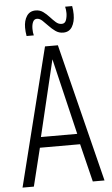

<svg xmlns="http://www.w3.org/2000/svg" viewBox="-60 -941 570 980"><g transform="rotate(-5 225.0 -450.5)"><path d="M15 0 192 -708H258L435 0H375L327 -195H121L73 0ZM131 -249H317L224 -639ZM103 -769Q101 -780 100 -791Q99 -802 99 -812Q99 -848 114.5 -871.5Q130 -895 160 -895Q182 -895 198.5 -883Q215 -871 229.5 -855Q244 -839 257.5 -827Q271 -815 287 -815Q304 -815 310 -832Q316 -849 316 -868Q316 -885 312 -901H348Q352 -880 352 -858Q352 -820 337 -795Q322 -770 291 -770Q269 -770 251.5 -782.5Q234 -795 219 -811Q204 -827 190.5 -839.5Q177 -852 163 -852Q149 -852 142.5 -838Q136 -824 136 -803Q136 -783 140 -769Z"/></g></svg>

Font: Georama SemiCondensed Light
Style: Regular
Weight: 300
Width: 4
Designer: Jean-Baptiste Levee
Foundry: Production Type
Version: Version 1.000